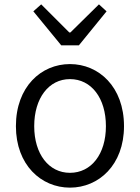

<svg xmlns="http://www.w3.org/2000/svg" viewBox="-20 -848 642 881"><path d="M301 13C433 13 549 -91 549 -269C549 -450 433 -554 301 -554C169 -554 53 -450 53 -269C53 -91 169 13 301 13ZM301 -55C204 -55 137 -141 137 -269C137 -398 204 -485 301 -485C399 -485 466 -398 466 -269C466 -141 399 -55 301 -55ZM261 -640H342L469 -796L434 -828L303 -699H298L169 -828L133 -796Z"/></svg>

Font: Noto Sans KR DemiLight
Style: Regular
Weight: 350
Designer: Ryoko NISHIZUKA 西塚涼子 (kana, bopomofo & ideographs); Paul D. Hunt (Latin, Greek & Cyrillic); Sandoll Communications 산돌커뮤니
Foundry: Adobe
Version: Version 2.004;hotconv 1.0.118;makeotfexe 2.5.65603